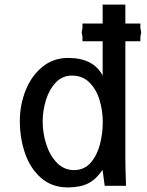

<svg xmlns="http://www.w3.org/2000/svg" viewBox="-20 -810 640 837"><path d="M66.5 -282.5Q66.5 -353 91.8 -416.2Q117 -479.5 164.8 -518.5Q212.5 -557.5 277 -557.5Q387 -557.5 427.5 -480.5V-630H339.5V-649.5L336 -669L339.5 -688V-707.5H427.5V-790H526.5V-707.5H592V-688L595.5 -669L592 -649.5V-630H526.5V-120Q526.5 -100.5 527 -81.5Q527.5 -62.5 528 -43.5L529.5 0H436.5L427 -69.5Q399 -28 364.2 -10.5Q329.5 7 275.5 7Q206.5 7 159.2 -34.2Q112 -75.5 89.2 -141.5Q66.5 -207.5 66.5 -282.5ZM428 -278Q428 -327.5 414 -374Q400 -420.5 369.8 -450.5Q339.5 -480.5 293.5 -480.5Q251.5 -480.5 222.8 -449.8Q194 -419 180 -372.8Q166 -326.5 166 -280Q166 -230.5 181.5 -181.5Q197 -132.5 228 -100.5Q259 -68.5 302.5 -68.5Q347.5 -68.5 375.5 -101Q403.5 -133.5 415.8 -181.2Q428 -229 428 -278Z"/></svg>

Font: JuliaMono Medium
Style: Regular
Weight: 500
Monospace: yes
Designer: cormullion
Foundry: corm
Version: Version 0.054; ttfautohint (v1.8.4)